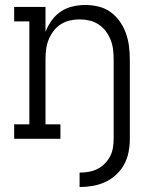

<svg xmlns="http://www.w3.org/2000/svg" viewBox="-20 -558 640 772"><path d="M300 194V136Q318 136 336 133Q354 130 370.5 122Q387 114 400.5 100.5Q414 87 422.5 71Q431 55 434 36.5Q437 18 437 0V-320Q437 -340 434.5 -360Q432 -380 424.5 -398.5Q417 -417 405 -433Q393 -449 376 -460Q359 -471 339.5 -475.5Q320 -480 300 -480Q280 -480 260.5 -475.5Q241 -471 224 -460Q207 -449 195 -433Q183 -417 175.5 -398.5Q168 -380 165.5 -360Q163 -340 163 -320V-58H223V0H37V-58H98V-472H37V-530H163V-430Q172 -454 187.5 -475.5Q203 -497 224.5 -511.5Q246 -526 272 -532Q298 -538 323 -538Q350 -538 376.5 -531.5Q403 -525 424.5 -509.5Q446 -494 461.5 -472Q477 -450 486 -425Q495 -400 498.5 -373.5Q502 -347 502 -320V0Q502 27 497 53Q492 79 479.5 102.5Q467 126 447 144.5Q427 163 403 174Q379 185 352.5 189.5Q326 194 300 194Z"/></svg>

Font: Iosevka Curly Slab LtEx
Style: Regular
Weight: 300
Width: 7
Monospace: yes
Designer: Belleve Invis
Foundry: Belleve Invis
Version: Version 11.1.0; ttfautohint (v1.8.3)